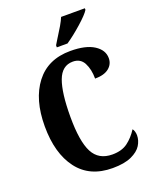

<svg xmlns="http://www.w3.org/2000/svg" viewBox="-169 -1026 912 1131"><g transform="rotate(-20 286.5 -460.5)"><path d="M45 -358Q45 -526 121 -625Q197 -724 338 -724Q434 -724 485.5 -691Q537 -658 537 -607Q537 -569 507 -545Q477 -521 420 -521Q420 -579 399 -619.5Q378 -660 330 -660Q262 -660 234 -584.5Q206 -509 206 -358Q206 -205 242 -135.5Q278 -66 364 -66Q423 -66 460 -93.5Q497 -121 525 -165Q531 -159 534.5 -147Q538 -135 538 -123Q538 -91 519.5 -61Q501 -31 456.5 -10.5Q412 10 338 10Q195 10 120 -89Q45 -188 45 -358ZM271 -784Q299 -830 298 -828Q315 -854 331.5 -882.5Q348 -911 356 -931H505V-921Q490 -896 437 -849Q384 -802 338 -771H271Z"/></g></svg>

Font: Noto Serif CondExtraBold
Style: Regular
Weight: 800
Width: 3
Designer: Monotype Design Team
Foundry: Monotype Imaging Inc.
Version: Version 1.001